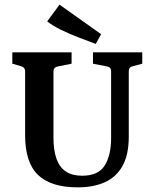

<svg xmlns="http://www.w3.org/2000/svg" viewBox="-20 -797 665 826"><path d="M592 -572V-523L551 -512Q534 -508 534 -491V-210Q534 -131 507 -83Q480 -35 431 -13Q382 9 314 9Q199 9 143.5 -44.5Q88 -98 88 -216V-491Q88 -507 71 -512L33 -523V-572H288V-523L228 -511Q210 -507 210 -489V-205Q210 -151 223 -114Q236 -77 263.5 -59Q291 -41 333 -41Q403 -41 430.5 -85Q458 -129 458 -204V-490Q458 -508 441 -511L380 -523V-572ZM415 -650 392 -608Q357 -621 318 -636Q279 -651 243 -668.5Q207 -686 183 -705L236 -777Z"/></svg>

Font: Yrsa SemiBold
Style: Regular
Weight: 600
Version: Version 2.004